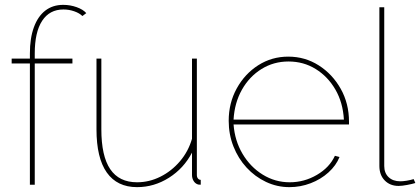

<svg xmlns="http://www.w3.org/2000/svg" viewBox="-20 -760 1729 790"><path d="M103 0V-499H28V-519H103V-540Q103 -603 119.5 -648Q136 -693 166.5 -716.5Q197 -740 240 -740Q269 -740 295.5 -730.5Q322 -721 335 -706L319 -694Q307 -706 285.5 -713.5Q264 -721 241 -721Q184 -721 153.5 -674.5Q123 -628 123 -540V-519H278V-499H123V0Z M377 -228V-519H397V-228Q397 -118 433.5 -64Q470 -10 544 -10Q594 -10 640 -33Q686 -56 720.5 -96.5Q755 -137 770 -189V-519H790V-40Q790 -31 794.5 -25.5Q799 -20 806 -20V0Q800 0 797 -0.5Q794 -1 792 -2Q782 -6 776 -16.5Q770 -27 770 -40V-132Q736 -67 675 -28.5Q614 10 544 10Q462 10 419.5 -50Q377 -110 377 -228Z M1171 10Q1120 10 1074.5 -11.5Q1029 -33 994.5 -70.5Q960 -108 940.5 -157.5Q921 -207 921 -263Q921 -336 954 -396Q987 -456 1042.5 -491.5Q1098 -527 1166 -527Q1235 -527 1291.5 -491Q1348 -455 1382 -394.5Q1416 -334 1416 -259Q1416 -256 1416 -253.5Q1416 -251 1416 -248H941Q946 -181 978 -127Q1010 -73 1061 -41.5Q1112 -10 1172 -10Q1232 -10 1284 -40.5Q1336 -71 1358 -119L1377 -114Q1363 -79 1331.5 -50.5Q1300 -22 1258 -6Q1216 10 1171 10ZM941 -268H1395Q1391 -338 1360 -391.5Q1329 -445 1279 -476Q1229 -507 1167 -507Q1106 -507 1056 -476Q1006 -445 975.5 -391Q945 -337 941 -268Z M1541 -730H1561V-77Q1561 -48 1579 -31Q1597 -14 1627 -14Q1638 -14 1653.5 -16.5Q1669 -19 1682 -23L1689 -7Q1676 -3 1655 1Q1634 5 1620 5Q1585 5 1563 -17.5Q1541 -40 1541 -77Z"/></svg>

Font: Raleway Thin
Style: Regular
Weight: 100
Designer: Matt McInerney, Pablo Impallari, Rodrigo Fuenzalida
Foundry: Matt McInerney, Pablo Impallari, Rodrigo Fuenzalida
Version: Version 4.026